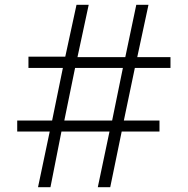

<svg xmlns="http://www.w3.org/2000/svg" viewBox="-20 -783 785 803"><path d="M191 0H139L188 -233H52V-279H198L243 -499H99V-546H253L300 -763H351L304 -544H504L550 -763H601L554 -544H693V-499H544L498 -279H647V-233H489L441 0H389L438 -233H237ZM294 -499 249 -279H449L494 -499Z"/></svg>

Font: Open Sauce Sans Light
Style: Regular
Weight: 300
Designer: Alfredo Marco Pradil
Foundry: Creative Sauce Fz LLC
Version: Version 1.477